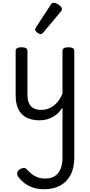

<svg xmlns="http://www.w3.org/2000/svg" viewBox="-20 -859 655 1398"><path d="M269 17Q211 17 172 -3.5Q133 -24 113.5 -64.5Q94 -105 94 -166V-489Q94 -502 104.5 -508.5Q115 -515 136 -515Q158 -515 169 -508.5Q180 -502 180 -489V-166Q180 -131 191 -107Q202 -83 224.5 -71Q247 -59 280 -59Q308 -59 332 -68Q356 -77 375.5 -93Q395 -109 410 -131Q425 -153 435 -178V-489Q435 -502 445.5 -508.5Q456 -515 478 -515Q499 -515 510 -508.5Q521 -502 521 -489V287Q521 363 493.5 415Q466 467 416.5 493Q367 519 300 519Q255 519 219 506.5Q183 494 156.5 473Q130 452 113 429Q103 415 105.5 398.5Q108 382 129 371Q147 362 157.5 363.5Q168 365 180 379Q210 411 239.5 426Q269 441 309 441Q348 441 376 425Q404 409 419.5 374.5Q435 340 435 285V-76Q422 -55 404.5 -37.5Q387 -20 365.5 -8Q344 4 320 10.5Q296 17 269 17ZM277 -610Q266 -610 251 -622Q236 -634 236 -644Q236 -647 237 -650Q238 -653 242 -660L349 -824Q354 -832 359.5 -835.5Q365 -839 373 -839Q383 -839 396.5 -831.5Q410 -824 420.5 -813.5Q431 -803 431 -794Q431 -787 428.5 -782.5Q426 -778 419 -770L296 -623Q284 -610 277 -610Z"/></svg>

Font: Playwrite ES Deco
Style: Regular
Weight: 400
Designer: Veronika Burian, José Scaglione
Foundry: TypeTogether
Version: Version 1.002